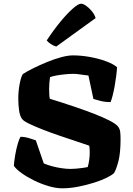

<svg xmlns="http://www.w3.org/2000/svg" viewBox="-20 -1020 721 1040"><path d="M317 0Q283 0 242.5 -12Q202 -24 163.5 -43Q125 -62 96 -83Q67 -104 55 -122Q57 -149 62.5 -181Q68 -213 76 -240.5Q84 -268 91 -279Q113 -279 136.5 -272Q160 -265 174 -260L217 -135Q235 -127 260.5 -120Q286 -113 313 -109Q340 -105 362 -105Q375 -105 393 -106.5Q411 -108 428.5 -110.5Q446 -113 455 -115Q460 -131 463 -152Q466 -173 466 -192Q466 -200 465.5 -212Q465 -224 463 -231Q437 -240 395 -254Q353 -268 305.5 -284Q258 -300 214.5 -317Q171 -334 139.5 -349Q108 -364 100 -375Q87 -392 83 -424.5Q79 -457 79 -485Q79 -526 86.5 -565.5Q94 -605 104 -619Q127 -634 161.5 -651Q196 -668 235 -684Q274 -700 311 -710Q348 -720 375 -720Q419 -720 466.5 -711.5Q514 -703 553.5 -688.5Q593 -674 614 -656Q613 -636 609.5 -608.5Q606 -581 601 -553Q596 -525 590 -502Q584 -479 579 -467Q549 -467 523.5 -473.5Q498 -480 486 -484L459 -611Q457 -611 442 -613Q427 -615 409 -617.5Q391 -620 379 -620Q358 -620 332.5 -617.5Q307 -615 285 -611Q263 -607 251 -602Q249 -592 247.5 -572.5Q246 -553 246 -537Q246 -524 247 -507.5Q248 -491 250 -485Q274 -478 314 -465Q354 -452 401 -436Q448 -420 492.5 -402.5Q537 -385 571 -368Q605 -351 618 -336Q629 -323 631 -306Q633 -289 633 -266Q633 -191 621.5 -147Q610 -103 598 -83Q589 -73 560.5 -58.5Q532 -44 491 -31Q450 -18 404.5 -9Q359 0 317 0ZM285 -768Q269 -772 254.5 -782Q240 -792 233 -801Q272 -860 309 -904.5Q346 -949 375.5 -974.5Q405 -1000 419 -1000Q430 -1000 446 -989Q462 -978 477 -960Q492 -942 498 -922Z"/></svg>

Font: Texturina Medium 12pt Black
Style: Regular
Weight: 900
Version: Version 1.002